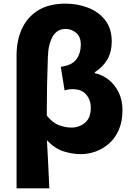

<svg xmlns="http://www.w3.org/2000/svg" viewBox="-20 -833 732 1055"><path d="M71 202V-529Q71 -610 100 -674Q129 -738 188.5 -775.5Q248 -813 341 -813Q405 -813 463 -791Q521 -769 557.5 -723Q594 -677 594 -604Q594 -548 570 -506.5Q546 -465 501 -436V-431Q543 -422 577.5 -394.5Q612 -367 632.5 -324.5Q653 -282 653 -229Q653 -166 633 -120Q613 -74 579.5 -44.5Q546 -15 505.5 -0.5Q465 14 424 14Q378 14 330 -1Q282 -16 238 -62Q242 6 245 71.5Q248 137 251 202ZM372 -132Q415 -132 447 -158.5Q479 -185 479 -241Q479 -283 454 -313Q429 -343 380 -343Q353 -343 335 -336L314 -466Q376 -474 400 -507.5Q424 -541 424 -587Q424 -631 398.5 -652.5Q373 -674 341 -674Q293 -674 269 -631.5Q245 -589 243 -519Q237 -359 237 -198Q269 -158 304.5 -145Q340 -132 372 -132Z"/></svg>

Font: Source Han Sans CN Heavy
Style: Regular
Weight: 900
Designer: Ryoko NISHIZUKA 西塚涼子 (kana, bopomofo & ideographs); Paul D. Hunt (Latin, Greek & Cyrillic); Sandoll Communications 산돌커뮤니
Foundry: Adobe
Version: Version 2.000;hotconv 1.0.107;makeotfexe 2.5.65593